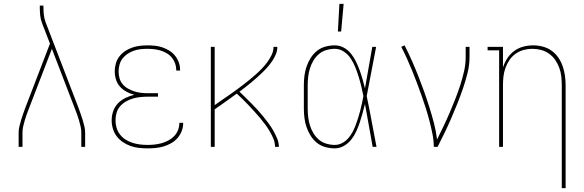

<svg xmlns="http://www.w3.org/2000/svg" viewBox="-20 -764 3040 999"><path d="M77 0V-74Q77 -90 81 -107Q85 -124 90 -140Q95 -156 100.5 -172Q106 -188 112 -204L240 -537L199 -643Q191 -663 189 -684.5Q187 -706 187 -728V-735H206V-728Q206 -708 208 -688Q210 -668 217 -649L388 -204Q394 -188 399.5 -172Q405 -156 410 -140Q415 -124 419 -107Q423 -90 423 -74V0H403V-74Q403 -90 399.5 -105.5Q396 -121 391.5 -136.5Q387 -152 381.5 -167.5Q376 -183 370 -198L250 -510L130 -198Q124 -183 118.5 -167.5Q113 -152 108.5 -136.5Q104 -121 100.5 -105.5Q97 -90 97 -74V0Z M747 8Q725 8 702.5 5.5Q680 3 659 -4.5Q638 -12 619.5 -24.5Q601 -37 587.5 -54.5Q574 -72 567.5 -94Q561 -116 561 -138Q561 -162 569 -185.5Q577 -209 594 -226.5Q611 -244 633 -254.5Q655 -265 679 -271Q658 -276 638.5 -286.5Q619 -297 604.5 -313Q590 -329 583.5 -350Q577 -371 577 -393Q577 -413 582.5 -433Q588 -453 600.5 -469.5Q613 -486 630 -497.5Q647 -509 666.5 -516Q686 -523 706.5 -525.5Q727 -528 747 -528Q767 -528 786.5 -526Q806 -524 825 -517.5Q844 -511 861 -500.5Q878 -490 890.5 -474.5Q903 -459 910 -440Q917 -421 917 -401V-397H897V-400Q897 -418 891 -434.5Q885 -451 874 -464.5Q863 -478 847.5 -487Q832 -496 815.5 -501Q799 -506 781.5 -508Q764 -510 747 -510Q729 -510 711 -508Q693 -506 676 -500Q659 -494 644 -484Q629 -474 618 -460Q607 -446 602 -428Q597 -410 597 -392Q597 -374 602 -356.5Q607 -339 618.5 -325.5Q630 -312 646 -303Q662 -294 679 -288.5Q696 -283 714 -281Q732 -279 750 -279H802V-261H750Q730 -261 710.5 -259Q691 -257 672 -251.5Q653 -246 635.5 -236Q618 -226 605 -211Q592 -196 586.5 -177Q581 -158 581 -138Q581 -118 586.5 -99Q592 -80 604.5 -64Q617 -48 633.5 -37.5Q650 -27 669 -21Q688 -15 707.5 -12.5Q727 -10 747 -10Q766 -10 784.5 -12Q803 -14 821 -19Q839 -24 856 -33Q873 -42 886 -55.5Q899 -69 906 -86.5Q913 -104 913 -123V-125H933V-122Q933 -101 925 -81Q917 -61 903 -45Q889 -29 870 -18.5Q851 -8 831 -2Q811 4 789.5 6Q768 8 747 8Z M1077 0V-520H1097V-217Q1115 -230 1133 -242.5Q1151 -255 1169.5 -267.5Q1188 -280 1205.5 -293Q1223 -306 1241 -319.5Q1259 -333 1276 -347Q1293 -361 1309.5 -375.5Q1326 -390 1341.5 -406Q1357 -422 1370 -439.5Q1383 -457 1393 -477.5Q1403 -498 1403 -520H1423Q1423 -500 1415.5 -482Q1408 -464 1397 -447.5Q1386 -431 1373 -416Q1360 -401 1346 -387.5Q1332 -374 1317.5 -361Q1303 -348 1288 -335.5Q1273 -323 1257.5 -311Q1242 -299 1226 -287Q1242 -272 1258 -256Q1274 -240 1290 -224Q1306 -208 1321 -191.5Q1336 -175 1350 -157.5Q1364 -140 1377.5 -122Q1391 -104 1402 -84.5Q1413 -65 1422 -43.5Q1431 -22 1431 0H1411Q1411 -22 1402.5 -42.5Q1394 -63 1383 -81.5Q1372 -100 1359 -117.5Q1346 -135 1332 -151.5Q1318 -168 1303.5 -184Q1289 -200 1274 -216Q1259 -232 1243.5 -247Q1228 -262 1212 -277Q1183 -256 1154.5 -235.5Q1126 -215 1097 -195V0Z M1722 8Q1698 8 1673.5 1.5Q1649 -5 1629.5 -20.5Q1610 -36 1596.5 -57.5Q1583 -79 1575 -102.5Q1567 -126 1564 -150.5Q1561 -175 1561 -200V-320Q1561 -345 1564 -369.5Q1567 -394 1575 -417.5Q1583 -441 1596.5 -462.5Q1610 -484 1629.5 -499.5Q1649 -515 1673.5 -521.5Q1698 -528 1722 -528Q1747 -528 1769 -516Q1791 -504 1806.5 -484.5Q1822 -465 1832.5 -443Q1843 -421 1851.5 -398Q1860 -375 1866.5 -351.5Q1873 -328 1879 -304Q1889 -358 1898 -412Q1907 -466 1917 -520H1937Q1924 -456 1912.5 -392Q1901 -328 1888 -264Q1902 -198 1914 -132Q1926 -66 1939 0H1919Q1909 -56 1899 -112Q1889 -168 1879 -223Q1873 -199 1866.5 -175Q1860 -151 1852 -127Q1844 -103 1833.5 -80Q1823 -57 1807.5 -37.5Q1792 -18 1769.5 -5Q1747 8 1722 8ZM1722 -10Q1742 -10 1760 -19.5Q1778 -29 1791 -43.5Q1804 -58 1813.5 -75.5Q1823 -93 1830 -111.5Q1837 -130 1843 -149Q1849 -168 1854 -187Q1859 -206 1863 -225Q1867 -244 1871 -264Q1866 -289 1860 -314Q1854 -339 1846.5 -363.5Q1839 -388 1829.5 -412Q1820 -436 1806 -458Q1792 -480 1770 -495Q1748 -510 1722 -510Q1700 -510 1678 -503.5Q1656 -497 1639 -482.5Q1622 -468 1610.5 -448.5Q1599 -429 1592.5 -408Q1586 -387 1583.5 -364.5Q1581 -342 1581 -320V-200Q1581 -178 1583.5 -155.5Q1586 -133 1592.5 -112Q1599 -91 1610.5 -71.5Q1622 -52 1639 -37.5Q1656 -23 1678 -16.5Q1700 -10 1722 -10ZM1738 -600 1746 -744H1768L1755 -600Z M2237 0Q2237 -34 2230 -68Q2223 -102 2214.5 -135Q2206 -168 2195.5 -201Q2185 -234 2173.5 -266.5Q2162 -299 2150 -331Q2138 -363 2125 -395Q2112 -427 2098 -458Q2084 -489 2068 -520L2085 -528Q2105 -489 2122.5 -449.5Q2140 -410 2156 -369.5Q2172 -329 2186.5 -288.5Q2201 -248 2214 -206.5Q2227 -165 2238 -123Q2249 -81 2254 -38Q2271 -72 2287.5 -106.5Q2304 -141 2319 -176Q2334 -211 2348 -246.5Q2362 -282 2374 -318.5Q2386 -355 2394.5 -392.5Q2403 -430 2403 -468V-520H2423V-468Q2423 -426 2413 -385.5Q2403 -345 2389.5 -305.5Q2376 -266 2360.5 -227Q2345 -188 2328.5 -150Q2312 -112 2294 -74.5Q2276 -37 2257 0Z M2903 215V-320Q2903 -343 2900.5 -366Q2898 -389 2890 -411Q2882 -433 2869 -452Q2856 -471 2837 -484.5Q2818 -498 2795.5 -504Q2773 -510 2750 -510Q2727 -510 2704.5 -504Q2682 -498 2663 -484.5Q2644 -471 2631 -452Q2618 -433 2610 -411Q2602 -389 2599.5 -366Q2597 -343 2597 -320V0H2577V-502H2517V-520H2597V-413Q2605 -438 2619.5 -460.5Q2634 -483 2655 -498.5Q2676 -514 2701.5 -521Q2727 -528 2754 -528Q2779 -528 2804 -521.5Q2829 -515 2849.5 -500.5Q2870 -486 2884.5 -465Q2899 -444 2907.5 -420Q2916 -396 2919.5 -370.5Q2923 -345 2923 -320V215Z"/></svg>

Font: Iosevka Curly Slab Thin
Style: Regular
Weight: 100
Monospace: yes
Designer: Belleve Invis
Foundry: Belleve Invis
Version: Version 22.1.2; ttfautohint (v1.8.4)